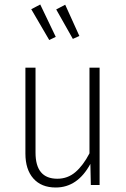

<svg xmlns="http://www.w3.org/2000/svg" viewBox="-20 -823 561 854"><path d="M423 0H384L382 -94Q325 11 228 11Q164 11 128.5 -29Q93 -69 93 -140V-522H138V-144Q138 -28 235 -28Q281 -28 315.5 -57.5Q350 -87 378 -141V-522H423ZM159 -803 228 -659 199 -645 119 -782ZM270 -802 333 -663 304 -650 230 -781Z"/></svg>

Font: Fira Sans Condensed ExtraLight
Style: Regular
Weight: 275
Width: 3
Designer: Carrois Corporate & Edenspiekermann AG
Foundry: Carrois Corporate GbR & Edenspiekermann AG
Version: Version 4.203